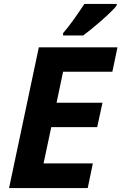

<svg xmlns="http://www.w3.org/2000/svg" viewBox="-20 -954 616 974"><path d="M26 0 177 -714H576L550 -590H300L267 -433H500L473 -309H240L201 -125H451L425 0ZM300 -774V-786Q325 -814 355 -856.5Q385 -899 408 -934H572V-926Q561 -912 540.5 -892Q520 -872 495 -850Q470 -828 445.5 -808Q421 -788 402 -774Z"/></svg>

Font: BC Sans
Style: Bold Italic
Weight: 700
Italic angle: -12°
Designer: Monotype Design Team
Province of B.C.
Foundry: Monotype Imaging Inc.
Version: Version 2.000;GOOG;noto-source:20170915:90ef993387c0